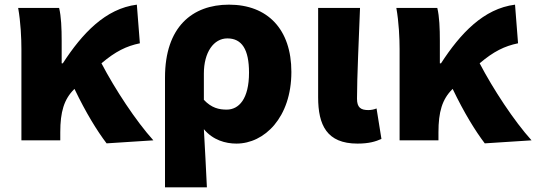

<svg xmlns="http://www.w3.org/2000/svg" viewBox="-20 -603 2304 825"><path d="M72 0H239V-35C239 -122 255 -176 298 -219L300 -221C350 -117 397 -41 438 13L639 0C564 -83 474 -220 416 -331C476 -382 523 -405 581 -417L568 -583C433 -566 333 -459 250 -331H245V-427C245 -481 243 -532 234 -569H58C69 -508 72 -437 72 -392Z M689 202H869C865 120 861 38 856 -48C895 -1 949 14 996 14C1116 14 1232 -98 1232 -294C1232 -477 1130 -583 964 -583C806 -583 689 -487 689 -270ZM954 -132C921 -132 889 -139 856 -174V-287C856 -378 898 -438 957 -438C1019 -438 1050 -391 1050 -291C1050 -177 1006 -132 954 -132Z M1516 14C1566 14 1594 5 1619 -6L1598 -137C1587 -132 1572 -130 1563 -130C1530 -130 1514 -141 1514 -179C1514 -269 1522 -439 1527 -569H1347V-185C1347 -66 1384 14 1516 14Z M1697 0H1864V-35C1864 -122 1880 -176 1923 -219L1925 -221C1975 -117 2022 -41 2063 13L2264 0C2189 -83 2099 -220 2041 -331C2101 -382 2148 -405 2206 -417L2193 -583C2058 -566 1958 -459 1875 -331H1870V-427C1870 -481 1868 -532 1859 -569H1683C1694 -508 1697 -437 1697 -392Z"/></svg>

Font: Source Han Sans HK Heavy
Style: Regular
Weight: 900
Designer: Ryoko NISHIZUKA 西塚涼子 (kana, bopomofo & ideographs); Paul D. Hunt (Latin, Greek & Cyrillic); Sandoll Communications 산돌커뮤니
Foundry: Adobe
Version: Version 2.000;hotconv 1.0.107;makeotfexe 2.5.65593